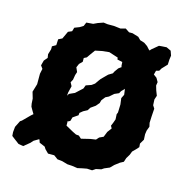

<svg xmlns="http://www.w3.org/2000/svg" viewBox="-84 -592 667 688"><g transform="rotate(15 249.0 -248.0)"><path d="M7 -35 6 -49 8 -69 20 -93 26 -97 43 -114 52 -123 60 -130 54 -140 46 -154 44 -165 43 -183 36 -207 45 -237V-264V-276L49 -295L41 -306L46 -325L57 -338L55 -351L61 -371V-382L75 -390L76 -412L90 -419L97 -434L103 -447L117 -453L121 -467L139 -474L152 -482L158 -496L183 -498L198 -505L218 -512L233 -510H257L282 -507L300 -512L315 -502H328L351 -495L361 -485L377 -480L390 -471L399 -461L403 -458L407 -463L431 -483L442 -484L459 -485L476 -477L482 -460L480 -446L479 -426L461 -407L455 -397L444 -394L440 -379L452 -370L460 -356L458 -343L463 -326L470 -308L465 -293L466 -272L473 -261L471 -231L470 -208L473 -194L467 -178L465 -164L466 -144L456 -127L457 -114L448 -104L436 -92L431 -79L422 -64L417 -49L404 -42L387 -29L374 -16L355 -8L346 -2L327 2L315 10L296 9L280 12L262 16L241 13L224 12L203 6L185 4L170 -7H147L134 -20L129 -28L108 -37L105 -46L103 -49L102 -48L85 -38L76 -28L54 -10L36 -13L20 -25ZM160 -237 159 -225 164 -233 184 -242 198 -255 209 -265 214 -278 234 -285 245 -293 254 -306 260 -314 270 -324 282 -336 297 -345 301 -353 311 -367 322 -375 320 -377 319 -393 300 -397 299 -404 265 -415 238 -412 214 -407 201 -389 192 -376 182 -371V-357L171 -346L165 -332L172 -316L168 -304L165 -286L159 -275L166 -262ZM247 -89 280 -97 300 -100 309 -110 324 -117 332 -137 344 -153 339 -162 344 -174 349 -188 348 -207 351 -214 352 -244 349 -267 356 -281 355 -289 353 -303 352 -301 342 -291 337 -282 321 -275 305 -261 293 -255 282 -241 279 -230 268 -217 251 -205 244 -194 229 -186 218 -177 217 -168 198 -155 194 -141 183 -135 185 -134V-121L212 -106L226 -99L237 -98Z"/></g></svg>

Font: Winky Rough Medium
Style: Regular
Weight: 500
Designer: Simon Atzbach
Foundry: typofactur
Version: Version 1.206; ttfautohint (v1.8.4.7-5d5b)